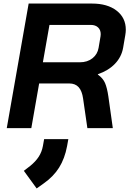

<svg xmlns="http://www.w3.org/2000/svg" viewBox="-20 -720 727 1079"><path d="M141 -700H497Q584 -700 635.5 -660Q687 -620 687 -553Q687 -539 684 -522L672 -452Q663 -400 626 -361.5Q589 -323 530 -303V-301Q559 -280 570.5 -253Q582 -226 589 -178L614 0H471L447 -166Q441 -209 422 -230Q403 -251 369 -251H200L156 0H18ZM429 -370Q471 -370 499.5 -392.5Q528 -415 534 -451L545 -516Q546 -520 546 -528Q546 -552 531 -566Q516 -580 490 -580H258L221 -370ZM114 240 149 213Q180 188 197.5 161Q215 134 221 101L228 62H364L357 101Q344 171 312 222Q280 273 224 312L186 339Z"/></svg>

Font: Bai Jamjuree
Style: Bold Italic
Weight: 700
Italic angle: -10°
Designer: Katatrad Aksorn Co.,Ltd.
Foundry: Cadson Demak Co.,Ltd.
Version: Version 1.000; ttfautohint (v1.6)